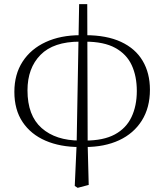

<svg xmlns="http://www.w3.org/2000/svg" viewBox="-20 -691 789 922"><path d="M339 202 348 1 360 -671H399L401 3L406 197L353 211ZM362 15Q269 15 198.5 -15.5Q128 -46 88.5 -105Q49 -164 49 -250Q49 -334 88.5 -395Q128 -456 199.5 -489Q271 -522 366 -522L363 -491Q237 -491 174.5 -427.5Q112 -364 112 -257Q112 -136 180 -76Q248 -16 364 -16ZM388 15 389 -16Q477 -16 531.5 -45.5Q586 -75 611.5 -129Q637 -183 637 -254Q637 -325 612.5 -378Q588 -431 533.5 -461Q479 -491 388 -491L390 -522Q492 -522 561 -490Q630 -458 665 -399Q700 -340 700 -260Q700 -174 661 -112Q622 -50 552 -17.5Q482 15 388 15Z"/></svg>

Font: Noto Serif KR ExtraLight
Style: Regular
Weight: 200
Designer: Ryoko NISHIZUKA 西塚涼子 (kana & ideographs); Frank Grießhammer (Latin, Greek & Cyrillic); Wenlong ZHANG 张文龙 (bopomofo); San
Foundry: Adobe
Version: Version 2.002-H1;hotconv 1.1.0;makeotfexe 2.6.0